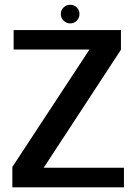

<svg xmlns="http://www.w3.org/2000/svg" viewBox="-20 -804 602 824"><path d="M33 0H512V-84H167.5L499 -590.5V-675H38.5V-591.5H364L33 -87.5ZM281.5 -703.5Q298 -703.5 309.5 -715.2Q321 -727 321 -744Q321 -760.5 309.5 -772Q298 -783.5 281.5 -783.5Q264.5 -783.5 252.8 -772Q241 -760.5 241 -744Q241 -727 253 -715.2Q265 -703.5 281.5 -703.5Z"/></svg>

Font: Anybody UltraCondensed Thin Medium
Style: Regular
Weight: 500
Version: Version 1.111